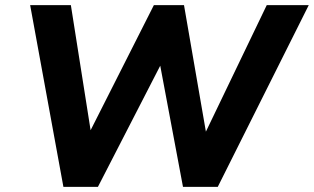

<svg xmlns="http://www.w3.org/2000/svg" viewBox="-20 -725 1218 745"><path d="M226 0 97 -705H255L338 -179H311L577 -705H694L785 -179H762L1015 -705H1178L825 0H690L598 -490H612L360 0Z"/></svg>

Font: Nunito Sans 10pt ExtraBold
Style: Italic
Weight: 800
Italic angle: -9°
Designer: Vernon Adams
Foundry: Vernon Adams
Version: Version 3.101;gftools[0.9.27]